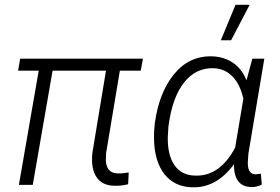

<svg xmlns="http://www.w3.org/2000/svg" viewBox="-20 -774 1173 804"><path d="M569.3 -478H481.9L424.3 -132.8L423.3 -102.5Q425.3 -49.3 472.2 -47.9Q490.7 -46.9 519 -51.8L516.6 -2.4Q486.3 4.9 458.5 3.9Q408.2 2.9 384.3 -32Q360.4 -66.9 366.7 -133.3L423.8 -478H200.2L117.2 0H59.1L142.1 -478H55.7L64.5 -528.3H578.6Z M1086.9 -528.3 1020.5 -132.8 1018.6 -108.4Q1012.2 -44.9 1049.8 -43.9L1072.3 -46.9L1076.2 -1Q1053.7 10.3 1032.2 9.3Q959.5 7.8 959.5 -85.9Q886.2 13.7 784.2 10.3Q710.4 8.3 668.7 -44.7Q627 -97.7 625 -189.9Q624 -219.7 627.4 -248.5L628.4 -258.8Q646 -386.7 709 -463.6Q772 -540.5 867.7 -538.1Q918.5 -536.6 956.1 -510.7Q993.7 -484.9 1012.2 -437.5L1036.6 -528.3ZM685.5 -246.1 682.6 -201.2Q681.2 -123.5 711.2 -81.5Q741.2 -39.6 797.4 -38.6Q900.9 -35.2 964.8 -156.2L999 -360.4Q985.8 -420.9 953.4 -453.9Q920.9 -486.8 874.5 -488.3Q800.8 -490.7 752 -429.9Q703.1 -369.1 687 -255.9ZM966.3 -753.9H1025.4L947.8 -605.5H904.8Z"/></svg>

Font: RobotoInd Light
Style: Italic
Weight: 300
Italic angle: -12°
Designer: Google
Version: Version 2.001151; 2014